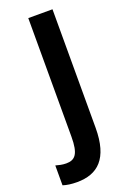

<svg xmlns="http://www.w3.org/2000/svg" viewBox="-236 -771 691 1036"><g transform="rotate(-20 109.5 -253.0)"><path d="M17 208C136 208 211 144 211 -34V-714H72V-33C72 66 48 93 -3 93C-26 93 -45 88 -63 83V197C-42 204 -15 208 17 208Z"/></g></svg>

Font: Noto Sans Display SemiCondensed
Style: Bold
Weight: 700
Width: 4
Designer: Monotype Design Team
Foundry: Monotype Imaging Inc.
Version: Version 1.900